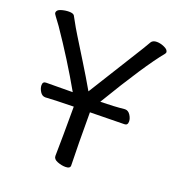

<svg xmlns="http://www.w3.org/2000/svg" viewBox="-132 -821 865 942"><g transform="rotate(20 300.0 -350.0)"><path d="M314 15Q294 15 272 6.5Q250 -2 250 -19Q252 -108 252 -277Q142 -275 105 -272Q88 -272 77.5 -289Q67 -306 67 -322Q67 -341 84 -341L223 -342Q143 -483 47 -623Q26 -652 17.5 -663Q9 -674 9 -679Q9 -694 30 -700.5Q51 -707 71 -707Q93 -707 99 -698Q107 -685 116 -667.5Q125 -650 149.5 -610Q174 -570 216.5 -501.5Q259 -433 294 -372Q378 -508 431.5 -593Q485 -678 498 -702Q506 -715 527 -715Q546 -715 567 -705.5Q588 -696 588 -682L585 -675Q510 -584 366 -344Q436 -345 493 -351Q510 -351 521 -334Q532 -317 532 -301Q532 -281 515 -281Q477 -281 336 -278Q336 -107 339 -1Q339 15 314 15Z"/></g></svg>

Font: LXGW WenKai TC
Style: Bold
Weight: 700
Designer: LXGW / Fontworks Inc.
Foundry: LXGW / Fontworks Inc.
Version: Version 1.330;April 28, 2024